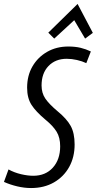

<svg xmlns="http://www.w3.org/2000/svg" viewBox="-38 -939 489 970"><path d="M119 11Q85 11 49 2.5Q13 -6 -18 -20L5 -83Q34 -67 68 -59Q102 -51 130 -51Q192 -51 229 -92Q266 -133 266 -200Q266 -244 248 -273.5Q230 -303 192 -334Q143 -375 121 -409.5Q99 -444 99 -496Q99 -557 126 -603.5Q153 -650 200 -677Q247 -704 307 -704Q342 -704 369 -697.5Q396 -691 421 -679L398 -620Q377 -630 350.5 -636Q324 -642 299 -642Q242 -642 207 -605.5Q172 -569 172 -507Q172 -469 191 -441Q210 -413 254 -376Q299 -339 319 -303Q339 -267 339 -209Q339 -145 311.5 -95.5Q284 -46 234.5 -17.5Q185 11 119 11ZM236 -744 206 -774 354 -919 431 -773 392 -744 337 -837Z"/></svg>

Font: Ubuntu Sans Condensed
Style: Italic
Weight: 400
Width: 3
Italic angle: -13.5°
Designer: Dalton Maag Ltd
Foundry: Dalton Maag Ltd
Version: Version 1.006; ttfautohint (v1.8.4.7-5d5b)